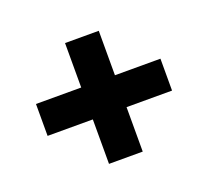

<svg xmlns="http://www.w3.org/2000/svg" viewBox="-87 -695 772 690"><g transform="rotate(-20 299.5 -350.0)"><path d="M524 -289H350V-119H221V-289H48V-411H221V-581H350V-411H524Z"/></g></svg>

Font: Montserrat GRBold
Style: Regular
Weight: 700
Designer: Julieta Ulanovsky
Foundry: Julieta Ulanovsky
Version: Version 1.00 May 29, 2023, initial release